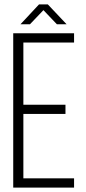

<svg xmlns="http://www.w3.org/2000/svg" viewBox="-20 -851 391 871"><path d="M177 -805 116 -741H73L157 -831H197L282 -741H238ZM86 -376H277V-334H86V-42H316V0H40V-700H316V-658H86Z"/></svg>

Font: Bebas Neue Book
Style: Regular
Weight: 400
Designer: Ryoichi Tsunekawa
Foundry: Ryoichi Tsunekawa
Version: Version 001.003